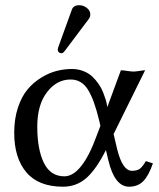

<svg xmlns="http://www.w3.org/2000/svg" viewBox="-20 -702 607 732"><path d="M282.2 -682.1Q297.9 -682.1 311 -671.9Q324.2 -661.6 324.2 -647Q324.2 -636.7 317.9 -628.9L226.1 -506.8Q220.2 -499 213.9 -499Q208 -499 204.1 -502.9Q200.2 -506.8 200.2 -512.2Q200.2 -516.1 202.1 -522L253.9 -665Q259.8 -682.1 282.2 -682.1ZM413.1 -190.9 426.8 -132.8Q447.3 -50.8 482.9 -50.8Q502 -50.8 512.7 -58.3Q523.4 -65.9 536.1 -87.9L563 -79.1Q546.4 -31.2 525.6 -10.7Q504.9 9.8 472.2 9.8Q417 9.8 393.1 -90.8L383.8 -129.9Q346.2 -55.2 308.6 -22.7Q271 9.8 220.2 9.8Q127 9.8 80.6 -44.9Q34.2 -99.6 34.2 -195.8Q34.2 -248.5 48.3 -291.5Q62.5 -334.5 85.2 -361.3Q107.9 -388.2 137.5 -406.2Q167 -424.3 196 -431.6Q225.1 -439 253.9 -439Q277.8 -439 298.1 -430.9Q318.4 -422.9 331.8 -410.2Q345.2 -397.5 356 -381.8Q366.7 -366.2 372.8 -350.8Q378.9 -335.4 382.8 -322.8Q386.7 -310.1 387.7 -301.8L389.2 -293.9L440.9 -434.1Q448.2 -434.1 464.8 -431.6Q481.4 -429.2 488.8 -429.2Q496.6 -429.2 511.7 -431.6Q526.9 -434.1 533.2 -434.1ZM362.8 -222.2 357.9 -243.2Q338.9 -322.8 314.9 -360.8Q291 -398.9 249 -398.9Q196.3 -398.9 159.2 -350.6Q122.1 -302.2 122.1 -219.2Q122.1 -132.8 147.2 -81.3Q172.4 -29.8 225.1 -29.8Q258.8 -29.8 289.8 -69.1Q320.8 -108.4 347.2 -181.2Z"/></svg>

Font: Linux Biolinum G
Style: Regular
Weight: 400
Designer: Philipp H. Poll
Foundry: Philipp H. Poll
Version: Version 1.1.0 ; ttfautohint (v1.6)